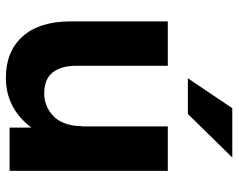

<svg xmlns="http://www.w3.org/2000/svg" viewBox="-96 -676 784 631"><g transform="rotate(90 295.5 -360.0)"><path d="M195.8 -216.8Q195.8 -169.9 217.5 -141.8Q239.3 -113.8 287.1 -113.8Q306.6 -113.8 325 -120.8Q343.3 -127.9 359.1 -142.1Q375 -156.2 384.5 -180.7Q394 -205.1 394 -236.8H395V-520H541V0H398.9V-71.8Q335.4 12.2 234.9 12.2Q148.4 12.2 99.1 -43Q49.8 -98.1 49.8 -200.2V-520H195.8ZM236.8 -585.9 335 -731.9H497.1L354 -585.9Z"/></g></svg>

Font: Aspekta 400
Style: Bold
Weight: 700
Designer: Ivo Dolenc
Version: Version 2.000